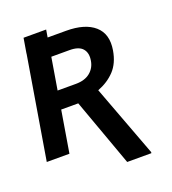

<svg xmlns="http://www.w3.org/2000/svg" viewBox="-173 -901 1074 1197"><g transform="rotate(-20 364.5 -302.5)"><path d="M105 -678.2 121.6 -777.3H271.5L263.2 -727.5H385.3Q510.3 -727.5 573.2 -672.4Q636.2 -617.2 618.7 -512.7Q605 -431.6 560.1 -384Q515.1 -336.4 447.3 -310.5L625.5 165L624 171.4H463.9L302.2 -276.4H189L143.1 0H-7.3L105.5 -678.2ZM208.5 -395.5H329.6Q389.2 -395.5 424.6 -424.3Q460 -453.1 467.3 -500Q475.6 -549.3 450.7 -578.1Q425.8 -606.9 364.7 -606.9H243.7Z"/></g></svg>

Font: Inter Display
Style: Bold Italic
Weight: 700
Italic angle: -9.39999°
Designer: Rasmus Andersson
Foundry: rsms
Version: Version 4.000;git-a52131595